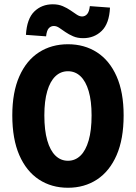

<svg xmlns="http://www.w3.org/2000/svg" viewBox="-20 -872 640 904"><path d="M300 12Q222.4 12 163.2 -26.8Q104.1 -65.7 71 -141.4Q37.9 -217.2 37.9 -328.8Q37.9 -437.7 71 -512.5Q104.1 -587.3 163.2 -625.5Q222.4 -663.7 300 -663.7Q377.6 -663.7 436.8 -625.5Q495.9 -587.3 529 -512.5Q562.1 -437.7 562.1 -328.8Q562.1 -217.2 529 -141.4Q495.9 -65.7 436.8 -26.8Q377.6 12 300 12ZM300 -115.1Q334.1 -115.1 359 -139.3Q383.9 -163.5 397.5 -211Q411.2 -258.5 411.2 -328.8Q411.2 -396.7 397.5 -443.1Q383.9 -489.4 359 -513Q334.1 -536.6 300 -536.6Q265.9 -536.6 241 -513Q216.1 -489.4 202.5 -443.1Q188.8 -396.7 188.8 -328.8Q188.8 -258.5 202.5 -211Q216.1 -163.5 241 -139.3Q265.9 -115.1 300 -115.1ZM371.4 -692.3Q344.9 -692.3 324.5 -701.1Q304.1 -709.9 288.1 -721Q272.1 -732 259.3 -740.8Q246.5 -749.6 233.5 -749.6Q219.6 -749.6 209.8 -739.2Q200 -728.7 197 -700.9L102.1 -707.9Q106.6 -783.8 141.5 -817.8Q176.4 -851.8 228.6 -851.8Q255.1 -851.8 275.6 -843Q296.1 -834.2 312.1 -823.1Q328.1 -812.1 341.2 -803.3Q354.4 -794.5 366.5 -794.5Q380.4 -794.5 390.1 -805.4Q399.9 -816.2 403 -843.2L497.9 -836.2Q494.4 -761.1 459 -726.7Q423.6 -692.3 371.4 -692.3Z"/></svg>

Font: Source Code Pro ExtraLight
Style: Regular
Weight: 200
Monospace: yes
Designer: Paul D. Hunt, Teo Tuominen
Foundry: Adobe
Version: Version 1.026;hotconv 1.1.0;makeotfexe 2.6.0